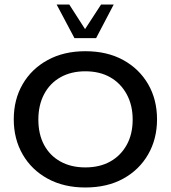

<svg xmlns="http://www.w3.org/2000/svg" viewBox="-20 -821 757 851"><path d="M358 10Q263 10 191.5 -29Q120 -68 80.5 -136.5Q41 -205 41 -292Q41 -380 80.5 -448Q120 -516 191.5 -555Q263 -594 358 -594Q455 -594 526 -555Q597 -516 636.5 -448Q676 -380 676 -292Q676 -205 636.5 -136.5Q597 -68 526 -29Q455 10 358 10ZM358 -79Q422 -79 468.5 -105Q515 -131 541.5 -178.5Q568 -226 568 -291Q568 -355 541.5 -403.5Q515 -452 468.5 -478.5Q422 -505 358 -505Q295 -505 248 -478.5Q201 -452 175.5 -403.5Q150 -355 150 -291Q150 -226 175.5 -178.5Q201 -131 248 -105Q295 -79 358 -79ZM310 -652 231 -801H287L357 -692L428 -801H484L406 -652Z"/></svg>

Font: Rokkitt SemiBold Medium
Style: Regular
Weight: 500
Version: Version 3.103